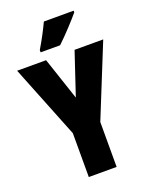

<svg xmlns="http://www.w3.org/2000/svg" viewBox="-168 -1015 863 1102"><g transform="rotate(-20 263.0 -463.5)"><path d="M423 -917V-927H241C220 -883 195 -834 163 -781V-767H282C332 -814 395 -883 423 -917ZM264 -454 177 -714H0L178 -268V0H348V-274L526 -714H351Z"/></g></svg>

Font: Noto Sans Oriya ExtCond Blk
Style: Regular
Weight: 900
Width: 2
Designer: Amélie Bonet and Sol Matas
Foundry: Google LLC
Version: Version 2.006